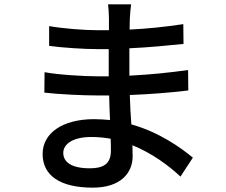

<svg xmlns="http://www.w3.org/2000/svg" viewBox="-20 -817 1040 883"><path d="M490 -123C490 -59 449 -43 393 -43C308 -43 271 -72 271 -114C271 -155 316 -187 400 -187C431 -187 460 -184 489 -179C490 -156 490 -137 490 -123ZM867 -92C810 -139 712 -209 584 -245C581 -288 578 -335 577 -380C672 -384 754 -390 846 -401L845 -495C760 -483 673 -474 575 -469V-595C669 -599 752 -608 824 -615L823 -706C736 -693 659 -685 576 -681C576 -701 577 -719 577 -730C578 -757 581 -779 583 -797H477C479 -781 481 -752 481 -734V-678H430C366 -678 267 -686 206 -697V-606C264 -598 365 -591 431 -591C448 -591 464 -591 480 -591V-466C463 -466 446 -466 429 -466C369 -466 247 -473 185 -485L184 -391C253 -383 365 -378 428 -378H482C483 -342 484 -302 486 -265C462 -267 438 -269 413 -269C265 -269 176 -203 176 -109C176 -9 257 46 407 46C536 46 590 -23 590 -98C590 -112 589 -129 589 -149C678 -113 754 -57 810 -5Z"/></svg>

Font: Genne Gothic Medium
Style: Regular
Weight: 500
Designer: Ryoko NISHIZUKA (kana & ideographs); Paul D. Hunt (Latin, Greek & Cyrillic); Wenlong ZHANG (bopomofo); Sandoll Communica
Foundry: Adobe Systems Incorporated
Version: Version 1.004;PS 1.004;hotconv 16.6.51;makeotf.lib2.5.65220